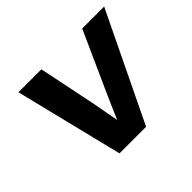

<svg xmlns="http://www.w3.org/2000/svg" viewBox="-115 -656 822 822"><g transform="rotate(-45 295.5 -245.5)"><path d="M591 -491H458L340 -229C322 -189 305 -150 287 -108C280 -148 272 -188 265 -228L211 -491H72L193 0H354Z"/></g></svg>

Font: Falling Sky
Style: SeBdObl
Weight: 600
Designer: Paul D. Hunt
Foundry: Adobe Systems Incorporated
Version: Version 1.02